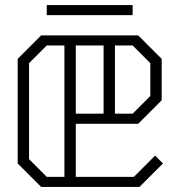

<svg xmlns="http://www.w3.org/2000/svg" viewBox="-20 -740 710 760"><path d="M505 -720V-680H165V-720ZM625 -93 532 0H143L50 -93V-507L143 -600H527L620 -507V-343L527 -250H280V-40H510L594 -124ZM165 -40H235V-560H165L95 -490V-110ZM280 -290H390V-560H280ZM505 -560H435V-290H505L575 -360V-490Z"/></svg>

Font: Kumar One Outline
Style: Regular
Weight: 400
Designer: Parimal Parmar
Foundry: Indian Type Foundry
Version: Version 1.000;PS 1.000;hotconv 1.0.88;makeotf.lib2.5.647800